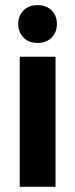

<svg xmlns="http://www.w3.org/2000/svg" viewBox="-20 -721 290 741"><path d="M50.3 -628.4Q50.3 -660.2 70.8 -680.7Q91.3 -701.2 125 -701.2Q158.7 -701.2 179.2 -680.9Q199.7 -660.6 199.7 -628.4Q199.7 -597.2 179.4 -576.2Q159.2 -555.2 125 -555.2Q90.8 -555.2 70.6 -576.2Q50.3 -597.2 50.3 -628.4ZM194.3 0H191.4H59.6H56.2V-3.4V-498.5V-502H59.6H191.4H194.3V-498.5V-3.4Z"/></svg>

Font: MAUL Condensed Bold
Style: Condensed Bold
Weight: 700
Designer: MAUL
Version: Version 1.0; 2020; ttfautohint (v1.8.3)